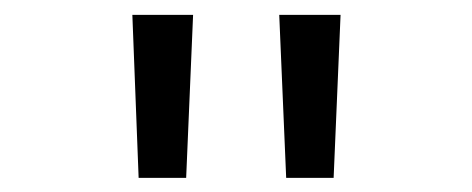

<svg xmlns="http://www.w3.org/2000/svg" viewBox="-20 -711 647 263"><path d="M372 -467.4 362.5 -690.6H446.5L437 -467.4ZM169.9 -467.4 161.3 -690.6H244.5L235 -467.4Z"/></svg>

Font: Panamera Thin
Style: Regular
Weight: 100
Designer: Bastien Sozeau
Foundry: NBR — Bastien Sozeau
Version: Version 3.003;gftools[0.9.33]